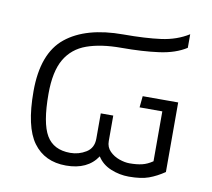

<svg xmlns="http://www.w3.org/2000/svg" viewBox="-65 -599 753 682"><g transform="rotate(10 311.5 -258.0)"><path d="M214 10Q137 10 96 -46Q55 -102 55 -230Q55 -367 127.5 -425.5Q200 -484 334 -484Q414 -484 469.5 -491.5Q525 -499 568 -526V-477Q529 -452 470.5 -444Q412 -436 335 -436Q262 -436 211.5 -418Q161 -400 135 -355.5Q109 -311 109 -230Q109 -125 135 -81Q161 -37 221 -37Q252 -37 278 -53Q304 -69 304 -103V-194H349V-102Q349 -80 363.5 -65.5Q378 -51 398 -44Q418 -37 435 -37Q461 -37 480 -41.5Q499 -46 518 -59V-239H436L440 -280H568V-29Q540 -10 512.5 0Q485 10 441 10Q407 10 375.5 -3Q344 -16 327 -43Q292 10 214 10Z"/></g></svg>

Font: Kanit ExtraLight
Style: Regular
Weight: 275
Designer: Katatrad Team
Foundry: CadsonDemak
Version: Version 2.000; ttfautohint (v1.8.3)